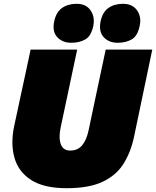

<svg xmlns="http://www.w3.org/2000/svg" viewBox="-20 -974 821 1010"><path d="M330 16Q211 16 143.8 -27.2Q76.5 -70.5 55.8 -145Q35 -219.5 55 -313Q60.5 -338 70 -382.2Q79.5 -426.5 89.5 -473.5Q105 -545 116.8 -599.5Q128.5 -654 141 -713H386Q373.5 -654.5 362 -600.2Q350.5 -546 335.5 -475L299 -303Q287.5 -248.5 300 -215.2Q312.5 -182 349 -182Q389 -182 412 -209.5Q435 -237 446 -288L485 -473Q500 -543.5 511.8 -599.2Q523.5 -655 536 -713H781Q769 -655.5 757.5 -600.5Q746 -545.5 731 -474Q722.5 -432.5 713.2 -388.8Q704 -345 696.5 -309Q689 -273 685 -254Q668 -174 630.2 -113.2Q592.5 -52.5 520.8 -18.2Q449 16 330 16ZM599 -749Q552.5 -749 525.5 -778.5Q498.5 -808 509 -861Q519 -910 550.2 -932Q581.5 -954 627 -954Q676.5 -954 700.8 -919.8Q725 -885.5 715 -839Q704 -784.5 673 -766.8Q642 -749 599 -749ZM355 -749Q308.5 -749 281.2 -778.5Q254 -808 265 -861Q275 -910 306.2 -932Q337.5 -954 383 -954Q432.5 -954 456.2 -919.8Q480 -885.5 471 -839Q460 -784.5 429 -766.8Q398 -749 355 -749Z"/></svg>

Font: Commissioner Black
Style: Italic
Weight: 900
Italic angle: -12°
Designer: Kostas Bartsokas
Foundry: Kostas Bartsokas
Version: Version 1.000; ttfautohint (v1.8.3)